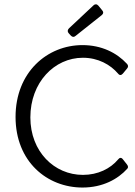

<svg xmlns="http://www.w3.org/2000/svg" viewBox="-20 -842 616 874"><path d="M293 -690.4 302.7 -679.7C309.6 -672.9 316.4 -671.9 324.2 -678.7L443.4 -773.4C451.2 -780.3 452.1 -787.1 445.3 -794.9L427.7 -816.4C420.9 -824.2 412.1 -824.2 405.3 -817.4L293.9 -712.9C287.1 -706.1 286.1 -697.3 293 -690.4ZM355.5 11.7C447.3 11.7 516.6 -26.4 559.6 -74.2C564.5 -79.1 563.5 -86.9 557.6 -93.8L539.1 -117.2C532.2 -126 524.4 -125 517.6 -116.2C482.4 -74.2 425.8 -45.9 357.4 -45.9C227.5 -45.9 118.2 -151.4 118.2 -307.6C118.2 -466.8 227.5 -579.1 357.4 -579.1C426.8 -579.1 482.4 -547.9 517.6 -506.8C524.4 -498 532.2 -499 539.1 -506.8L558.6 -530.3C564.5 -537.1 564.5 -544.9 557.6 -551.8C511.7 -601.6 442.4 -636.7 355.5 -636.7C195.3 -636.7 50.8 -513.7 50.8 -309.6C50.8 -106.4 194.3 11.7 355.5 11.7Z"/></svg>

Font: Ed Sans Neue Light
Style: Regular
Weight: 300
Designer: Stephen Hutchings
Version: Version 1.004;PS 001.004;hotconv 1.0.88;makeotf.lib2.5.64775